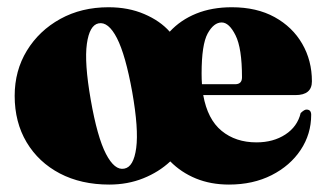

<svg xmlns="http://www.w3.org/2000/svg" viewBox="-20 -498 902 530"><path d="M279.5 -478Q334.5 -478 378.2 -459.2Q422 -440.5 448.5 -410.5Q478.5 -443 521.8 -460.5Q565 -478 620 -478Q688.5 -478 738 -450.8Q787.5 -423.5 814.2 -377.2Q841 -331 841 -273.5Q841 -235.5 795.5 -235.5H541Q553 -168.5 591.8 -136.8Q630.5 -105 688 -105Q734.5 -105 767.8 -126.8Q801 -148.5 810 -186Q821 -196.5 827 -195.5Q839 -195 839 -181Q839 -128 810 -84.2Q781 -40.5 729.8 -14.5Q678.5 11.5 612 11.5Q562 11.5 521 -5.2Q480 -22 450 -52.5Q418.5 -23 375.5 -5.8Q332.5 11.5 281.5 11.5Q204 11.5 145.2 -19.2Q86.5 -50 53.5 -105.2Q20.5 -160.5 20.5 -233.5Q20.5 -303 54.2 -358.2Q88 -413.5 146.5 -445.8Q205 -478 279.5 -478ZM536.5 -295Q536.5 -279.5 537.5 -265.5H629Q648 -265.5 648 -284.5Q648 -365 630.2 -400.5Q612.5 -436 592 -436Q570 -436 553.2 -405.5Q536.5 -375 536.5 -295ZM323 -32.5Q349 -37 356 -89.5Q363 -142 345 -244Q326.5 -346.5 302.8 -392.8Q279 -439 252 -433.5Q227 -428.5 219.8 -377Q212.5 -325.5 230.5 -222.5Q248.5 -119.5 272.5 -73.2Q296.5 -27 323 -32.5Z"/></svg>

Font: Fraunces 72pt S000 Black
Style: Regular
Weight: 900
Version: Version 1.000; ttfautohint (v1.8.3)